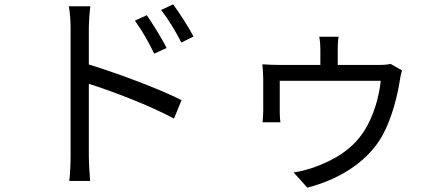

<svg xmlns="http://www.w3.org/2000/svg" viewBox="-20 -790 2040 884"><path d="M871 -622C847 -668 803 -735 777 -770L722 -744C756 -700 788 -647 815 -594ZM747 -569C724 -616 681 -683 656 -720L601 -695C634 -650 665 -595 690 -543ZM389 -657C389 -687 392 -730 396 -761H297C303 -730 305 -685 305 -657V-75C305 -38 303 11 299 43H395C392 11 389 -43 389 -75V-404C500 -369 673 -303 781 -244L816 -329C710 -382 521 -453 389 -493Z M1778 -496C1768 -493 1751 -491 1722 -491H1535V-562C1535 -578 1535 -597 1539 -621H1450C1454 -597 1455 -578 1455 -562V-491H1272C1244 -491 1211 -492 1188 -494C1190 -476 1192 -442 1192 -424V-279C1192 -263 1190 -241 1189 -227H1271C1269 -239 1268 -261 1268 -275V-418H1733C1726 -346 1700 -255 1658 -189C1601 -99 1515 -52 1427 -20C1405 -12 1362 0 1332 4L1395 74C1565 30 1682 -61 1740 -165C1784 -242 1811 -355 1820 -415C1822 -431 1827 -454 1831 -466Z"/></svg>

Font: Noto Sans Japanese Regular
Style: Regular
Weight: 400
Designer: Ryoko NISHIZUKA (kana & ideographs); Paul D. Hunt (Latin, Greek & Cyrillic); Wenlong ZHANG (bopomofo); Sandoll Communica
Foundry: Adobe Systems Incorporated
Version: Version 1.000;PS 1;hotconv 1.0.78;makeotf.lib2.5.61930